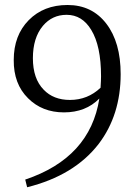

<svg xmlns="http://www.w3.org/2000/svg" viewBox="-20 -747 566 784"><path d="M90.8 17.6 83 -13.7Q347.7 -102.5 385.7 -344.7Q330.1 -288.1 241.2 -288.1Q152.3 -288.1 94.7 -345.7Q35.2 -404.3 36.1 -502Q36.1 -602.5 97.2 -664.6Q158.2 -726.6 255.9 -726.6Q355.5 -726.6 414.1 -650.4Q472.7 -574.2 472.7 -444.3Q472.7 -277.3 382.8 -159.2Q283.2 -30.3 90.8 17.6ZM265.6 -338.9Q337.9 -338.9 390.6 -388.7Q392.6 -419.9 392.6 -435.5Q392.6 -559.6 352.5 -625Q315.4 -686.5 252 -686.5Q193.4 -686.5 155.3 -641.6Q114.3 -592.8 114.3 -509.3Q114.3 -425.8 158.2 -380.9Q198.2 -338.9 265.6 -338.9Z"/></svg>

Font: Bpmf GenYo Min R
Style: R
Weight: 400
Foundry: But Ko
Version: Version 1.320